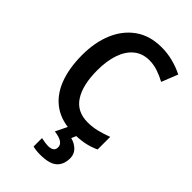

<svg xmlns="http://www.w3.org/2000/svg" viewBox="-285 -907 1143 1143"><g transform="rotate(45 286.5 -335.0)"><path d="M361 -711Q303 -711 263 -678Q223 -645 203 -586Q183 -527 183 -449Q183 -326 227 -257.5Q271 -189 362 -189Q401 -189 438.5 -198Q476 -207 518 -223V-117Q479 -99 439 -91Q399 -83 348 -83Q250 -83 185 -127.5Q120 -172 87.5 -254.5Q55 -337 55 -450Q55 -557 90 -639.5Q125 -722 192.5 -769.5Q260 -817 358 -817Q407 -817 453.5 -805Q500 -793 542 -772L501 -669Q468 -687 432.5 -699Q397 -711 361 -711ZM440 35Q440 89 407.5 118Q375 147 298 147Q262 147 236 140V69Q249 72 266 74.5Q283 77 296 77Q317 77 330 68.5Q343 60 343 40Q343 -3 262 -13L301 -93H376L359 -54Q394 -45 417 -22Q440 1 440 35Z"/></g></svg>

Font: Noto Sans Telugu UI SemiCondensed SemiBold
Style: Regular
Weight: 600
Width: 4
Designer: Jelle Bosma - Monotype Design Team
Foundry: Monotype Imaging Inc.
Version: Version 2.005; ttfautohint (v1.8.4.7-5d5b)